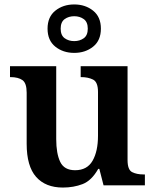

<svg xmlns="http://www.w3.org/2000/svg" viewBox="-20 -834 696 864"><path d="M263 10Q185 10 142.5 -38Q100 -86 100 -187V-417Q100 -460 81 -473.5Q62 -487 27 -487H25V-536H233V-208Q233 -143 251 -105.5Q269 -68 318 -68Q372 -68 396.5 -110.5Q421 -153 421 -223V-420Q421 -465 398.5 -476Q376 -487 346 -487H343V-536H554V-114Q554 -70 574.5 -59.5Q595 -49 626 -49H632V0H446L427 -74H422Q392 -21 351.5 -5.5Q311 10 263 10ZM314 -596Q264 -596 229 -624Q194 -652 194 -705Q194 -758 229 -786Q264 -814 314 -814Q364 -814 399 -786Q434 -758 434 -705Q434 -652 399 -624Q364 -596 314 -596ZM314 -649Q339 -649 357 -662Q375 -675 375 -705Q375 -735 357 -748Q339 -761 314 -761Q289 -761 271 -748Q253 -735 253 -705Q253 -675 271 -662Q289 -649 314 -649Z"/></svg>

Font: Noto Serif Tibetan SemiBold
Style: Regular
Weight: 600
Designer: Monotype Design Team
Foundry: Monotype Imaging Inc.
Version: Version 2.103; ttfautohint (v1.8.4.7-5d5b)